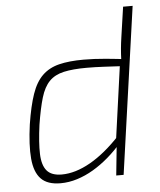

<svg xmlns="http://www.w3.org/2000/svg" viewBox="-52 -745 668 802"><g transform="rotate(-5 282.5 -344.0)"><path d="M310 -494Q354 -494 403 -489.5Q452 -485 499 -479L486 -452Q431 -455 393 -457Q355 -459 320 -459Q262 -459 224 -450.5Q186 -442 163 -418.5Q140 -395 127 -351.5Q114 -308 103 -239Q93 -165 94.5 -117.5Q96 -70 115.5 -47Q135 -24 178 -24Q235 -24 298.5 -60Q362 -96 427 -166L431 -135Q404 -103 372.5 -76Q341 -49 308 -29.5Q275 -10 240 1Q205 12 170 12Q115 12 88 -16Q61 -44 56 -101Q51 -158 63 -244Q75 -321 92 -370Q109 -419 137 -446Q165 -473 207 -483.5Q249 -494 310 -494ZM534 -700 435 0H404L417 -127L414 -132L460 -463L467 -480Q468 -506 470 -527.5Q472 -549 476 -576L494 -700Z"/></g></svg>

Font: Exo 2 ExtraLight
Style: Italic
Weight: 250
Italic angle: -8°
Designer: Natanael Gama
Foundry: Natanael Gama
Version: Version 2.010